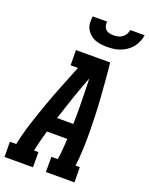

<svg xmlns="http://www.w3.org/2000/svg" viewBox="-202 -1043 877 1130"><g transform="rotate(20 236.5 -477.5)"><path d="M-28 0 -29 -95H11Q25 -164 47 -232.5Q69 -301 93.5 -369.5Q118 -438 145 -505.5Q172 -573 199 -640H153L152 -735H366Q372 -682 376 -629.5Q380 -577 384 -524Q388 -471 390 -417.5Q392 -364 392.5 -310.5Q393 -257 391 -203Q389 -149 382 -95H409L410 0H231V-95H271Q276 -128 278.5 -161Q281 -194 283 -226H155Q146 -194 137.5 -161Q129 -128 122 -95H150V0ZM184 -321H286Q288 -393 286.5 -464Q285 -535 283 -605Q256 -535 231.5 -464Q207 -393 184 -321ZM316 -815Q296 -815 276.5 -817.5Q257 -820 239 -827.5Q221 -835 207 -848Q193 -861 184.5 -878Q176 -895 175 -915Q174 -935 177 -955H267Q265 -941 268.5 -928Q272 -915 281 -906.5Q290 -898 303 -895Q316 -892 329 -892Q343 -892 357 -895Q371 -898 383 -906.5Q395 -915 402.5 -928Q410 -941 412 -955H502Q499 -935 491 -915Q483 -895 469.5 -878Q456 -861 437 -848Q418 -835 398 -827.5Q378 -820 357.5 -817.5Q337 -815 316 -815Z"/></g></svg>

Font: Iosevka QP
Style: Bold Italic
Weight: 700
Italic angle: -9°
Designer: Belleve Invis
Foundry: Belleve Invis
Version: Version 20.0.0; ttfautohint (v1.8.4)